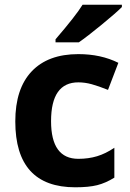

<svg xmlns="http://www.w3.org/2000/svg" viewBox="-20 -786 554 816"><path d="M216 -619Q303 -720 331 -766H498V-756Q473 -731 412 -681Q351 -631 315 -606H216ZM45 -270Q45 -409 114.5 -482.5Q184 -556 313 -556Q409 -556 483 -519L439 -404Q399 -420 370 -428Q341 -436 313 -436Q197 -436 197 -271Q197 -111 313 -111Q356 -111 392.5 -122Q429 -133 466 -158V-31Q429 -8 393 1Q357 10 300 10Q45 10 45 -270Z"/></svg>

Font: OpenSansMMV
Style: Bold
Weight: 700
Foundry: Ascender Corporation
Version: Version 4.001